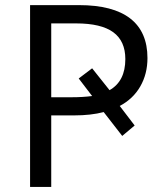

<svg xmlns="http://www.w3.org/2000/svg" viewBox="-20 -734 651 754"><path d="M559.1 -505.9Q559.1 -443.8 531 -394.8Q502.9 -345.7 450.2 -317.9L508.8 -241.2L460 -200.2L387.2 -293.9Q337.4 -280.8 271 -280.8H181.2V0H98.1V-713.9H290Q423.8 -713.9 491.5 -661.4Q559.1 -608.9 559.1 -505.9ZM181.2 -352.1H262.2Q304.7 -352.1 341.8 -356.9L289.1 -425.8L341.8 -465.8L410.2 -379.9Q472.2 -415 472.2 -502Q472.2 -572.8 424.8 -607.4Q377.4 -642.1 278.8 -642.1H181.2Z"/></svg>

Font: XL-Viking
Style: Regular
Weight: 400
Foundry: Ascender Corporation
Version: Version 1.10 March 23, 2015